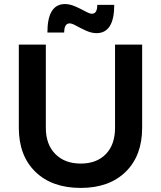

<svg xmlns="http://www.w3.org/2000/svg" viewBox="-20 -921 796 951"><path d="M545.9 -897Q545.9 -756.8 458 -756.8Q433.6 -756.8 406.5 -769Q379.4 -781.2 357.9 -793.2Q336.4 -805.2 325.2 -805.2Q297.9 -805.2 297.9 -759.8H214.8Q214.8 -900.9 301.8 -900.9Q326.2 -900.9 353.3 -888.9Q380.4 -877 402.1 -865Q423.8 -853 435.1 -853Q461.9 -853 461.9 -897ZM207 -288.1Q207 -205.6 253.9 -158.2Q300.8 -110.8 379.9 -110.8Q458.5 -110.8 504.2 -157.7Q549.8 -204.6 549.8 -288.1V-700.2H684.1V-288.1Q684.1 -149.9 602.5 -70.1Q521 9.8 379.9 9.8Q237.3 9.8 155.3 -70.1Q73.2 -149.9 73.2 -288.1V-700.2H207Z"/></svg>

Font: Montserrat-Arabic Medium
Style: Regular
Weight: 500
Designer: Mohamed Gaber
Foundry: Kief Type Foundry
Version: Version 5.008;PS 005.008;hotconv 1.0.88;makeotf.lib2.5.64775